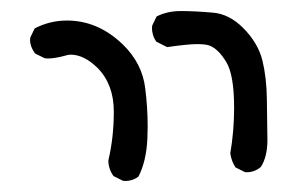

<svg xmlns="http://www.w3.org/2000/svg" viewBox="-20 -412 540 346"><path d="M185.1 -210.9Q185.1 -164.6 175.3 -123Q175.3 -107.4 184.6 -94.7L201.2 -86.4Q203.1 -85.9 207.3 -85.9Q211.4 -85.9 217.5 -87.6Q223.6 -89.4 229.5 -93.8Q243.7 -121.1 245.6 -162.6Q246.1 -173.3 246.1 -184.6Q246.1 -217.8 241.7 -252.9Q236.3 -298.3 200.7 -332.5Q156.2 -375 100.6 -375Q69.8 -375 42.5 -360.8L34.7 -344.7Q34.2 -342.8 34.2 -338.6Q34.2 -334.5 36.4 -328.1Q38.6 -321.8 43.5 -315.4L60.5 -307.1Q63 -306.6 65.9 -306.6Q78.6 -306.6 96.7 -311.5Q102.5 -313.5 107.4 -313.5Q131.3 -313.5 155.8 -289.6Q185.1 -259.8 185.1 -210.9ZM401.9 -217.8Q401.9 -175.8 395 -135.7Q397 -121.6 404.3 -110.4L420.9 -102.1Q422.4 -101.6 424.3 -101.6Q439 -101.6 450.2 -111.3Q461.9 -129.9 461.9 -159.2Q461.9 -160.2 460.9 -233.9Q460.4 -271.5 453.1 -302.2Q445.3 -334.5 418 -361.8Q393.1 -386.7 363.8 -389.2Q330.6 -392.1 305.9 -392.1Q281.2 -392.1 262.2 -382.3L254.4 -366.2Q253.9 -364.3 253.9 -360.1Q253.9 -356 255.6 -349.6Q257.3 -343.3 261.7 -336.9L281.2 -327.1Q318.4 -332.5 335.4 -332.5Q352.5 -332.5 359.4 -329.1Q374.5 -322.3 387.7 -300.3Q401.9 -276.9 401.9 -217.8Z"/></svg>

Font: Bakudai
Style: ExtraLight
Weight: 200
Version: Version 1.48